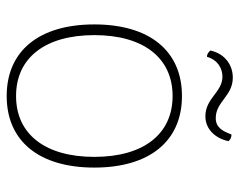

<svg xmlns="http://www.w3.org/2000/svg" viewBox="-91 -613 716 574"><g transform="rotate(90 267.0 -326.0)"><path d="M402 -651C397 -657 391 -660 382 -660C372 -633 361 -613 333 -613C284 -613 267 -664 212 -664C176 -664 141 -642 131 -597C136 -591 143 -586 150 -587C158 -617 183 -633 209 -633C256 -633 273 -582 328 -582C366 -582 394 -612 402 -651ZM267 12C402 12 481 -85 481 -250C481 -415 402 -512 267 -512C132 -512 53 -415 53 -250C53 -85 132 12 267 12ZM267 -16C153 -16 85 -103 85 -250C85 -397 153 -484 267 -484C381 -484 449 -397 449 -250C449 -103 381 -16 267 -16Z"/></g></svg>

Font: Arima Koshi Thin
Style: Regular
Weight: 250
Designer: Joana Correia and Natanael Gama
Foundry: NDISCOVER
Version: Version 1.019;PS 001.019;hotconv 1.0.88;makeotf.lib2.5.64775